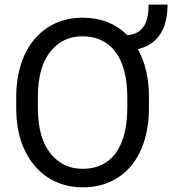

<svg xmlns="http://www.w3.org/2000/svg" viewBox="-20 -797 742 827"><path d="M621.6 -377.9C621.6 -460.4 605 -530.3 573.7 -585.4C659.2 -605 701.7 -672.4 701.7 -777.3H620.1C620.1 -698.7 596.2 -650.9 528.3 -645.5C478 -695.8 414.1 -720.7 335.4 -720.7C279.3 -720.7 230 -707 187 -679.7C101.1 -624.5 49.8 -520 49.8 -377.9V-333C49.8 -262.2 62 -201.2 86.4 -149.9C135.3 -47.4 224.6 9.8 336.4 9.8C509.8 9.8 621.6 -120.1 621.6 -333ZM528.3 -333C528.3 -162.6 459 -69.8 336.4 -69.8C278.3 -69.8 231.9 -92.3 196.3 -137.7C160.6 -182.6 143.1 -247.6 143.1 -333V-378.9C143.1 -463.4 160.6 -528.3 195.8 -573.2C231 -618.2 277.3 -640.6 335.4 -640.6C457 -640.6 528.3 -548.3 528.3 -378.9Z"/></svg>

Font: Vazirmatn
Style: Regular
Weight: 400
Designer: Saber Rastikerdar
Foundry: Saber Rastikerdar
Version: Version 33.003